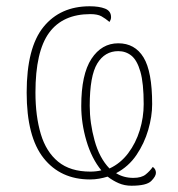

<svg xmlns="http://www.w3.org/2000/svg" viewBox="-20 -562 567 612"><path d="M399 30Q377 30 358.5 22Q340 14 323 1Q310 5 296 7.5Q282 10 267 10Q173 10 119 -58Q65 -126 65 -267Q65 -410 118.5 -476Q172 -542 266 -542Q296 -542 315 -534.5Q334 -527 334 -507Q334 -503 332.5 -499Q331 -495 329 -492Q316 -503 303.5 -510Q291 -517 268 -517Q180 -517 136.5 -457.5Q93 -398 93 -267Q93 -192 110 -135Q127 -78 165.5 -46.5Q204 -15 268 -15Q277 -15 286 -16Q295 -17 303 -19Q272 -57 255.5 -113Q239 -169 239 -224Q239 -325 271.5 -374.5Q304 -424 357 -424Q410 -424 437.5 -379Q465 -334 465 -230Q465 -191 452.5 -148Q440 -105 415 -68Q390 -31 350 -10Q374 5 405 5Q431 5 444.5 -6Q458 -17 467 -30Q477 -23 477 -11Q477 0 462 15Q447 30 399 30ZM329 -25Q364 -41 388.5 -73.5Q413 -106 425.5 -147Q438 -188 438 -230Q438 -297 427.5 -333.5Q417 -370 399 -384.5Q381 -399 357 -399Q314 -399 290 -359.5Q266 -320 266 -225Q266 -170 281.5 -114Q297 -58 329 -25Z"/></svg>

Font: Noto Serif Thin
Style: Regular
Weight: 100
Designer: Monotype Design Team
Foundry: Monotype Imaging Inc.
Version: Version 2.015